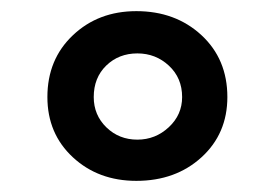

<svg xmlns="http://www.w3.org/2000/svg" viewBox="-20 -756 498 348"><path d="M227.1 -428.2Q158.2 -428.2 112.1 -470.9Q65.9 -513.7 65.9 -580.1Q65.9 -648.4 112.1 -692.1Q158.2 -735.8 227.1 -735.8Q297.9 -735.8 345 -692.4Q392.1 -648.9 392.1 -580.1Q392.1 -513.7 345.2 -470.9Q298.3 -428.2 227.1 -428.2ZM229 -502.9Q261.7 -502.9 285.9 -525.4Q310.1 -547.9 310.1 -580.1Q310.1 -614.7 286.1 -637Q262.2 -659.2 229 -659.2Q195.3 -659.2 172.6 -637.2Q149.9 -615.2 149.9 -580.1Q149.9 -547.4 172.9 -525.1Q195.8 -502.9 229 -502.9Z"/></svg>

Font: BDO Grotesk Medium
Style: Regular
Weight: 500
Designer: Deni Anggara
Foundry: Lokal Container
Version: Version 2.000